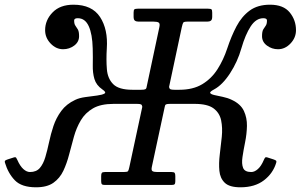

<svg xmlns="http://www.w3.org/2000/svg" viewBox="-108 -787 1279 817"><path d="M1067.5 -95Q1054 -49.5 1015.2 -19.8Q976.5 10 915 10Q868.5 10 848.5 -9.2Q828.5 -28.5 825.5 -60.2Q822.5 -92 827.2 -129.8Q832 -167.5 835.8 -205.2Q839.5 -243 833 -274.8Q826.5 -306.5 800.8 -325.8Q775 -345 720 -345H615.5Q603 -345 598.5 -342.8Q594 -340.5 593 -332.5L538 -76.5Q535 -62.5 540.8 -58.8Q546.5 -55 562 -55H622Q632.5 -55 635.2 -51.2Q638 -47.5 638 -37.5V-16Q638 -6.5 635 -3.2Q632 0 622.5 0H338Q328.5 0 325.5 -3.2Q322.5 -6.5 322.5 -16V-37.5Q322.5 -47.5 325.2 -51.2Q328 -55 338.5 -55H418.5Q434 -55 436.8 -58.8Q439.5 -62.5 442.5 -76.5L497.5 -332.5Q496.5 -340.5 492 -342.8Q487.5 -345 475 -345H375.5Q320.5 -345 287.5 -325.8Q254.5 -306.5 235.8 -274.8Q217 -243 206.5 -205.2Q196 -167.5 186.2 -129.8Q176.5 -92 161.5 -60.2Q146.5 -28.5 119.2 -9.2Q92 10 45.5 10Q-16 10 -44.8 -19.8Q-73.5 -49.5 -87 -95Q-89 -101.5 -85.5 -104Q-82 -106.5 -74.5 -109L-49.5 -117Q-42 -119.5 -39.2 -115.8Q-36.5 -112 -34 -106Q-22.5 -80 -8.5 -67.5Q5.5 -55 19.5 -55Q47 -55 61.8 -72.5Q76.5 -90 85 -118.8Q93.5 -147.5 100.8 -182Q108 -216.5 119.5 -251Q131 -285.5 152.8 -315Q174.5 -344.5 212 -362Q229.5 -370.5 256 -374Q282.5 -377.5 305.2 -380.5Q328 -383.5 336.8 -389Q345.5 -394.5 327.5 -406.5Q301.5 -424.5 293.8 -450.8Q286 -477 286.8 -510Q287.5 -543 286.5 -581Q285 -642 269.5 -675.8Q254 -709.5 223 -709.5Q207.5 -709.5 207.5 -700Q207.5 -685 212.8 -677.8Q218 -670.5 223.2 -661.8Q228.5 -653 228.5 -633Q228.5 -608.5 207.8 -593Q187 -577.5 160.5 -577.5Q130.5 -577.5 107.2 -602Q84 -626.5 84 -658.5Q84 -701.5 115.8 -734.2Q147.5 -767 204.5 -767Q283.5 -767 317.8 -714.5Q352 -662 346.5 -581Q343.5 -532.5 346.8 -492.5Q350 -452.5 373.8 -428.8Q397.5 -405 455.5 -405H493Q505.5 -405 510.2 -407.2Q515 -409.5 516 -417.5L570 -671Q573.5 -686.5 567.5 -690.8Q561.5 -695 545.5 -695H481.5Q472 -695 466.2 -699Q460.5 -703 460.5 -716V-733Q460.5 -744.5 464 -747.2Q467.5 -750 478.5 -750H777Q788.5 -750 791.8 -747.2Q795 -744.5 795 -733V-716Q795 -703 789.2 -699Q783.5 -695 774 -695H690Q674.5 -695 671.8 -690.8Q669 -686.5 665.5 -671L611.5 -417.5Q612.5 -409.5 617.2 -407.2Q622 -405 634.5 -405H655Q713.5 -405 752.8 -428.8Q792 -452.5 817.5 -492.5Q843 -532.5 859 -581Q876 -632.5 898.2 -674.8Q920.5 -717 954.5 -742Q988.5 -767 1041 -767Q1098 -767 1124.8 -734.2Q1151.5 -701.5 1151.5 -658.5Q1151.5 -626.5 1128.2 -602Q1105 -577.5 1075 -577.5Q1049 -577.5 1028 -593Q1007 -608.5 1007 -633Q1007 -653 1012.2 -661.8Q1017.5 -670.5 1022.8 -677.8Q1028 -685 1028 -700Q1028 -709.5 1012.5 -709.5Q981.5 -709.5 958.8 -674.8Q936 -640 919 -581Q903 -524.5 870.8 -475Q838.5 -425.5 803 -406.5Q784 -396.5 786.5 -391.2Q789 -386 804.2 -382.5Q819.5 -379 840.2 -374.8Q861 -370.5 878.5 -362Q916 -344.5 929.8 -315Q943.5 -285.5 942.8 -251Q942 -216.5 935 -182Q928 -147.5 923.8 -118.8Q919.5 -90 926.5 -72.5Q933.5 -55 961 -55Q975 -55 989.2 -67.5Q1003.5 -80 1014.5 -106Q1017 -112 1019.8 -115.8Q1022.5 -119.5 1030 -117L1055 -109Q1062.5 -106.5 1066 -104Q1069.5 -101.5 1067.5 -95Z"/></svg>

Font: Besley
Style: Italic
Weight: 400
Italic angle: -13°
Designer: Owen Earl
Foundry: indestructible type*
Version: Version 4.000; ttfautohint (v1.8.4.7-5d5b)